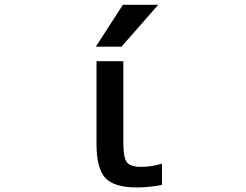

<svg xmlns="http://www.w3.org/2000/svg" viewBox="-20 -781 1040 811"><path d="M499 -760.7H648.4L493.2 -584H384.8ZM501 -180.7Q501 -114.3 516.1 -95.2Q531.2 -76.2 576.2 -76.2Q620.1 -76.2 664.1 -89.8V0Q612.3 10.7 556.6 10.7Q462.9 10.7 425.3 -28.8Q387.7 -68.4 387.7 -171.9V-522.5H501Z"/></svg>

Font: Gen Shin Gothic Monospace Medium
Style: Regular
Weight: 500
Designer: [Source Han Sans]
Ryoko NISHIZUKA  (kana & ideographs); Paul D. Hunt (Latin, Greek & Cyrillic); Wenlong ZHANG  (bopomofo
Version: Version 1.002.20150607